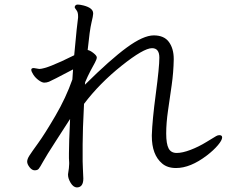

<svg xmlns="http://www.w3.org/2000/svg" viewBox="-20 -771 1040 841"><path d="M941 -179Q953 -179 953 -169Q953 -157 934.5 -135Q916 -113 886 -90Q814 -35 751 -35Q713 -35 690 -55Q645 -93 645 -175V-179Q647 -244 662.5 -360.5Q678 -477 678 -518.5Q678 -560 646 -560Q609 -560 512.5 -483Q416 -406 348 -316Q342 -198 342 -139V-64Q342 -49 343 -35L345 11Q345 50 316 50Q301 49 289.5 30Q278 11 278 -5V-8Q283 -38 283 -53V-59Q282 -68 282 -78V-100Q282 -145 287 -250Q266 -217 224.5 -153Q183 -89 169 -63.5Q155 -38 149.5 -31.5Q144 -25 132 -25Q120 -25 109.5 -38.5Q99 -52 99 -63Q99 -74 108.5 -89Q118 -104 147 -144Q176 -184 222.5 -263.5Q269 -343 297 -423L300 -467Q205 -417 194.5 -413Q184 -409 174 -409Q164 -409 149.5 -419.5Q135 -430 126 -444Q117 -458 117 -465.5Q117 -473 128 -473L152 -469Q185 -469 305 -529Q318 -670 322 -694V-701Q322 -718 314.5 -727Q307 -736 307 -741L308 -742V-743Q311 -751 320.5 -751Q330 -751 346 -747Q388 -736 388 -713V-710Q388 -702 380.5 -671Q373 -640 364 -552Q375 -550 389.5 -538.5Q404 -527 404 -519.5Q404 -512 396 -497L376 -460Q364 -437 353 -411Q353 -404 352 -400Q463 -510 535.5 -563Q608 -616 653.5 -616Q699 -616 720 -587Q741 -558 741 -513V-510Q740 -454 732 -398Q724 -342 716 -287Q708 -232 708 -186.5Q708 -141 718.5 -121Q729 -101 754 -101Q779 -101 814.5 -114.5Q850 -128 885 -149.5Q920 -171 927 -175Q934 -179 941 -179Z"/></svg>

Font: LXGW WenKai
Style: Regular
Weight: 400
Designer: LXGW / Fontworks Inc.
Foundry: LXGW / Fontworks Inc.
Version: Version 1.520; June 14, 2025